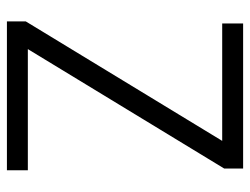

<svg xmlns="http://www.w3.org/2000/svg" viewBox="-106 -634 740 569"><g transform="rotate(90 264.5 -350.0)"><path d="M44 0V-56L398 -638H50V-700H480V-644L126 -62H485V0Z"/></g></svg>

Font: DM Sans 18pt Light
Style: Regular
Weight: 300
Designer: Colophon Foundry, Jonny Pinhorn
Foundry: Colophon Foundry
Version: Version 4.004;gftools[0.9.30]